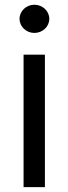

<svg xmlns="http://www.w3.org/2000/svg" viewBox="-20 -771 282 791"><path d="M77.1 0H165V-545.9H77.1ZM121.6 -635.3C155.3 -635.3 183.1 -661.1 183.1 -693.4C183.1 -725.6 155.3 -751.5 121.6 -751.5C88.4 -751.5 60.5 -725.6 60.5 -693.4C60.5 -661.1 88.4 -635.3 121.6 -635.3Z"/></svg>

Font: Raveo
Style: Regular
Weight: 400
Designer: Jakub Foglar, Rasmus Andersson (Inter)
Foundry: Jakubfoglar.com
Version: Version 1.100;Glyphs 3.2.3 (3260)